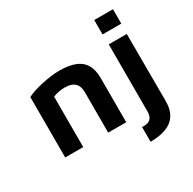

<svg xmlns="http://www.w3.org/2000/svg" viewBox="-188 -886 1279 1273"><g transform="rotate(-30 451.0 -250.0)"><path d="M68 -462.6Q87.2 -472.8 117.5 -482.9Q147.8 -493 183.3 -500.8Q218.8 -508.6 255 -513.4Q291.2 -518.2 322.8 -518.2Q391.6 -518.2 438.8 -500.3Q486 -482.4 510.6 -442.9Q535.2 -403.4 535.2 -338.2V0H397.2V-311.8Q397.2 -331 392.1 -347.7Q387 -364.4 375.5 -376.9Q364 -389.4 343.9 -396.4Q323.8 -403.4 293.8 -403.4Q270 -403.4 245.7 -398.1Q221.4 -392.8 206 -385.8V0H68ZM610.2 193V79.8Q639.8 82.4 658 74.8Q676.2 67.2 684.6 50.3Q693 33.4 693 7V-505H831L832.2 7.4Q832.2 77.4 803.9 118.1Q775.6 158.8 725.2 175.9Q674.8 193 610.2 193ZM690.2 -582.6V-692.8H833.8V-582.6Z"/></g></svg>

Font: Maven Pro VF Beta
Style: Regular
Weight: 400
Designer: Joe Prince
Foundry: Joe Prince
Version: Version 2.002